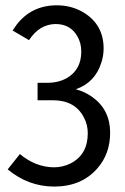

<svg xmlns="http://www.w3.org/2000/svg" viewBox="-20 -558 468 721"><path d="M183.6 142.6Q286.1 142.6 345.7 74.2Q393.6 19.5 393.6 -59.6Q393.6 -145.5 327.1 -193.4Q298.8 -213.9 264.6 -222.7Q336.9 -248 360.4 -322.3Q369.1 -348.6 369.1 -376Q369.1 -465.8 293 -511.7Q248 -538.1 193.4 -538.1Q98.6 -538.1 42 -464.8Q34.2 -454.1 27.3 -443.4L88.9 -407.2Q127.9 -466.8 188.5 -467.8Q244.1 -467.8 270.5 -421.9Q285.2 -396.5 285.2 -364.3Q285.2 -295.9 230.5 -264.6Q199.2 -247.1 158.2 -247.1H121.1V-181.6H177.7Q261.7 -181.6 294.9 -117.2Q309.6 -89.8 309.6 -57.6Q309.6 22.5 245.1 55.7Q215.8 70.3 181.6 70.3Q113.3 69.3 54.7 20.5L8.8 78.1Q86.9 142.6 183.6 142.6Z"/></svg>

Font: Yaldevi Colombo Medium
Style: Regular
Weight: 500
Designer: Sol Matas, Denzil Rajitha, Kosala Senevirathne and Pathum Egodawatta
Foundry: Mooniak
Version: Version 1.020 ; ttfautohint (v1.6)